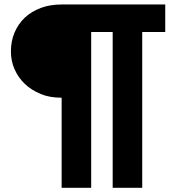

<svg xmlns="http://www.w3.org/2000/svg" viewBox="-20 -749 810 876"><path d="M733.9 -728.5V-603H628.9V107.9H494.1V-603H396V107.9H261.2V-303.2Q206.5 -303.2 166.5 -319.8Q122.1 -338.4 93.3 -366.2Q64 -393.6 46.4 -433.1Q29.8 -470.7 29.8 -514.2Q29.8 -561.5 46.4 -600.6Q63.5 -640.6 93.3 -668.5Q122.6 -696.3 166.5 -712.9Q207.5 -728.5 261.2 -728.5Z"/></svg>

Font: Lato-ExtraBold
Style: Regular
Weight: 500
Designer: Lukasz Dziedzic with Adam Twardoch and Botio Nikoltchev
Foundry: tyPoland Lukasz Dziedzic
Version: ""